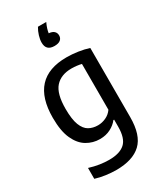

<svg xmlns="http://www.w3.org/2000/svg" viewBox="-252 -903 1039 1225"><g transform="rotate(-30 267.5 -291.0)"><path d="M225 230Q189.5 230 149 224.5Q108.5 219 74 208V128Q112.5 140 148.5 145.5Q184.5 151 218.5 151Q296 151 334.2 116.5Q372.5 82 372.5 -3.5V-55.5H367Q346.5 -28.5 312.2 -10.8Q278 7 233 7Q182 7 137.8 -19.2Q93.5 -45.5 66.5 -104.2Q39.5 -163 39.5 -261Q39.5 -552 307.5 -552Q348 -552 391.8 -545.5Q435.5 -539 469.5 -527.5V-19Q469.5 114.5 408 172.2Q346.5 230 225 230ZM266.5 -75.5Q296.5 -75.5 325.2 -88.8Q354 -102 372.5 -128.5V-466Q358.5 -469.5 339 -472Q319.5 -474.5 300 -474.5Q222 -474.5 180.2 -428Q138.5 -381.5 138.5 -270Q138.5 -192.5 155 -150.2Q171.5 -108 200.2 -91.8Q229 -75.5 266.5 -75.5ZM279 -652.5Q217.5 -652.5 217.5 -712Q217.5 -734.5 225.8 -761.8Q234 -789 248 -812H309Q299 -790.5 293.8 -773.5Q288.5 -756.5 286.5 -741.5Q312.5 -739.5 325 -727.5Q337.5 -715.5 337.5 -696.5Q337.5 -676.5 323 -664.5Q308.5 -652.5 279 -652.5Z"/></g></svg>

Font: Encode Sans Semi Condensed Medium
Style: Regular
Weight: 500
Width: 4
Designer: Multiple Designers
Foundry: Impallari Type
Version: Version 3.000; ttfautohint (v1.8.3) -l 8 -r 50 -G 200 -x 14 